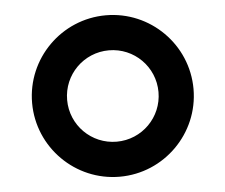

<svg xmlns="http://www.w3.org/2000/svg" viewBox="-44 -574 737 628"><g transform="rotate(-5 325.0 -260.0)"><path d="M325 -110C242 -110 175 -177 175 -260C175 -343 242 -410 325 -410C408 -410 475 -343 475 -260C475 -177 408 -110 325 -110ZM60 -260C60 -114 179 5 325 5C471 5 590 -114 590 -260C590 -406 471 -525 325 -525C179 -525 60 -406 60 -260Z"/></g></svg>

Font: Grotesk 03
Style: Bold
Weight: 500
Designer: Frank Adebiaye, contributions by Jérémy Landes, Ariel Martín Pérez
Foundry: Velvetyne Type Foundry
Version: Version 3.000;Glyphs 3.1.2 (3150)